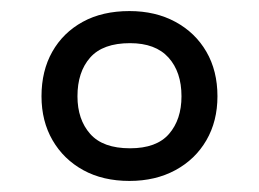

<svg xmlns="http://www.w3.org/2000/svg" viewBox="-20 -744 468 347"><path d="M214 -417Q166 -417 130.5 -436.5Q95 -456 75 -490.5Q55 -525 55 -570Q55 -616 74.5 -650.5Q94 -685 129.5 -704.5Q165 -724 214 -724Q261 -724 297 -704.5Q333 -685 353 -650.5Q373 -616 373 -570Q373 -525 353 -490.5Q333 -456 297 -436.5Q261 -417 214 -417ZM215 -476Q263 -476 285.5 -502Q308 -528 308 -570Q308 -614 284.5 -640Q261 -666 215 -666Q166 -666 143 -640Q120 -614 120 -570Q120 -528 143 -502Q166 -476 215 -476Z"/></svg>

Font: Noto Sans Telugu
Style: Regular
Weight: 400
Designer: Jelle Bosma - Monotype Design Team
Foundry: Monotype Imaging Inc.
Version: Version 2.003